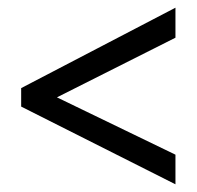

<svg xmlns="http://www.w3.org/2000/svg" viewBox="-20 -673 512 499"><path d="M436 -194 35 -396V-444L436 -653V-575L128 -420L436 -271Z"/></svg>

Font: Noto Sans Telugu UI Condensed
Style: Regular
Weight: 400
Width: 3
Designer: Jelle Bosma - Monotype Design Team
Foundry: Monotype Imaging Inc.
Version: Version 2.006; ttfautohint (v1.8.4.7-5d5b)